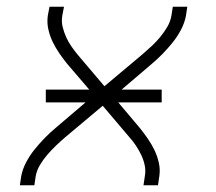

<svg xmlns="http://www.w3.org/2000/svg" viewBox="-20 -550 640 570"><path d="M39 0 43 -27Q47 -48 57.5 -68Q68 -88 82 -105.5Q96 -123 112 -139.5Q128 -156 146 -171L234 -246H116V-284H245L179 -361Q167 -376 156 -392Q145 -408 136.5 -425.5Q128 -443 123.5 -463Q119 -483 122 -504L127 -530H170L165 -504Q162 -486 166 -470Q170 -454 176.5 -439.5Q183 -425 192.5 -411.5Q202 -398 212 -386L290 -294L402 -388Q416 -400 430 -413Q444 -426 455.5 -440Q467 -454 476.5 -470Q486 -486 489 -504L493 -530H536L532 -503Q528 -482 517.5 -462Q507 -442 493 -424.5Q479 -407 463 -390.5Q447 -374 429 -359L341 -284H460V-246H331L396 -169Q408 -154 419 -138Q430 -122 438.5 -104.5Q447 -87 451.5 -67Q456 -47 453 -27L449 0H406L410 -27Q413 -44 409.5 -60Q406 -76 399 -90.5Q392 -105 383 -118.5Q374 -132 363 -144L285 -236L173 -142Q159 -130 145.5 -117Q132 -104 120 -90Q108 -76 98.5 -60Q89 -44 86 -27L82 0Z"/></svg>

Font: Iosevka Curly XLtExObl
Style: Regular
Weight: 200
Width: 7
Italic angle: -9°
Monospace: yes
Designer: Belleve Invis
Foundry: Belleve Invis
Version: Version 11.0.1; ttfautohint (v1.8.3)